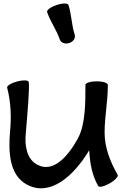

<svg xmlns="http://www.w3.org/2000/svg" viewBox="-20 -1007 718 1072"><path d="M243 -940C261 -886 296 -840 314 -786C320 -768 344 -759 367 -767C390 -774 403 -795 397 -814C379 -868 380 -926 362 -980C358 -990 329 -990 296 -979C263 -968 240 -951 243 -940ZM20 -517C41 -437 44 -353 36 -271C26 -155 33 -28 131 24C260 93 392 -24 478 -168C482 -98 493 -30 528 31C534 41 562 34 592 17C622 0 642 -22 637 -31C595 -104 564 -183 564 -267C564 -352 581 -436 582 -521V-522C582 -523 582 -525 582 -526C582 -527 582 -527 582 -529C582 -529 582 -530 582 -532V-533C582 -544 555 -553 520 -553C485 -553 457 -544 457 -533C457 -431 457 -312 415 -234C360 -134 277 -40 189 -87C129 -118 117 -193 124 -263C132 -359 147 -525 140 -550C138 -560 108 -561 75 -552C42 -543 17 -528 20 -517Z"/></svg>

Font: Nupuram
Style: Bold
Weight: 700
Designer: Santhosh Thottingal (santhosh.thottingal@gmail.com)
Foundry: SMC
Version: Version 1.000